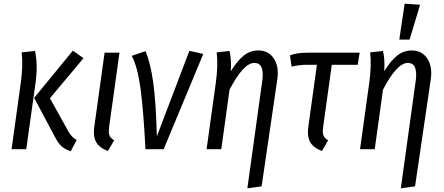

<svg xmlns="http://www.w3.org/2000/svg" viewBox="-20 -813 2419 1046"><path d="M365.2 11.2Q333 0 315.4 -16.1Q297.9 -32.2 280.8 -64L166 -279.8L377 -537.1L435.1 -496.1L252 -277.8L353 -96.2Q373 -62 397.9 -50.8ZM43 0 92.8 -358.9Q106.4 -454.1 98.1 -527.8L170.9 -535.2Q187.5 -456.5 172.9 -356L123 0Z M630.9 -525.9 574.7 -123Q570.3 -90.8 576.2 -75.4Q582 -60.1 602.1 -48.8L567.9 9.8Q521 -8.3 503.7 -39.1Q486.3 -69.8 493.7 -122.1L549.8 -525.9Z M772.5 -534.2Q799.3 -472.7 814.5 -365.7Q829.6 -258.8 834.5 -69.8L1011.7 -536.1L1087.4 -519L871.6 0H772.5Q761.2 -218.3 745.1 -334.2Q729 -450.2 697.8 -508.8Z M1327.6 212.9 1409.7 -378.9Q1420.4 -470.2 1365.7 -470.2Q1306.2 -470.2 1230.5 -324.2L1185.5 0H1105.5L1155.3 -358.9Q1168.9 -454.1 1160.6 -527.8L1230.5 -535.2Q1241.7 -489.3 1237.3 -424.8Q1271 -480 1306.4 -509Q1341.8 -538.1 1387.7 -538.1Q1442.4 -538.1 1471.7 -494.4Q1501 -450.7 1490.7 -379.9L1405.3 202.1Z M1787.6 -460 1740.7 -123Q1736.3 -90.8 1741.9 -75.4Q1747.6 -60.1 1767.6 -48.8L1733.9 9.8Q1687 -8.3 1669.7 -39.1Q1652.3 -69.8 1659.7 -122.1L1706.5 -460H1649.9Q1611.3 -460 1568.8 -450.2L1559.6 -511.2Q1594.7 -525.9 1655.8 -525.9H1939.5L1928.7 -460Z M2184.6 -793 2268.6 -787.1 2211.4 -597.2H2155.3ZM2163.6 212.9 2245.6 -378.9Q2256.3 -470.2 2201.7 -470.2Q2142.1 -470.2 2066.4 -324.2L2021.5 0H1941.4L1991.2 -358.9Q2004.9 -454.1 1996.6 -527.8L2066.4 -535.2Q2077.6 -489.3 2073.2 -424.8Q2106.9 -480 2142.3 -509Q2177.7 -538.1 2223.6 -538.1Q2278.3 -538.1 2307.6 -494.4Q2336.9 -450.7 2326.7 -379.9L2241.2 202.1Z"/></svg>

Font: Fira Sans Compressed Book
Style: Italic
Weight: 350
Width: 3
Italic angle: -8°
Designer: Carrois Corporate & Edenspiekermann AG
Foundry: Carrois Corporate GbR & Edenspiekermann AG
Version: Version 4.203;PS 004.203;hotconv 1.0.88;makeotf.lib2.5.64775